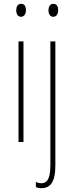

<svg xmlns="http://www.w3.org/2000/svg" viewBox="-20 -744 388 1006"><path d="M91 -724C71 -724 65 -706 65 -690C65 -672 73 -656 90 -656C106 -656 116 -670 116 -691C116 -707 110 -724 91 -724ZM234 -690C234 -672 242 -656 259 -656C275 -656 285 -670 285 -691C285 -707 279 -724 260 -724C240 -724 234 -706 234 -690ZM103 -527H77V0H103ZM197 242C239 242 270 216 270 125V-527H244V117C244 184 232 216 196 216C186 216 175 213 168 209V236C174 239 183 242 197 242Z"/></svg>

Font: Noto Sans Sinhala ExtraCondensed Thin
Style: Regular
Weight: 100
Width: 2
Designer: Jelle Bosma - Monotype Design Team
Foundry: Monotype Imaging Inc.
Version: Version 2.006